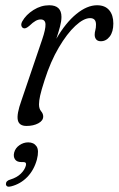

<svg xmlns="http://www.w3.org/2000/svg" viewBox="-20 -471 452 731"><path d="M70 -363.5Q63.5 -365.5 61.5 -372.8Q59.5 -380 65 -390Q79 -415 107.5 -433Q136 -451 167.5 -451Q214 -451 214 -406.5Q214 -390.5 208.5 -369.8Q203 -349 194.5 -323.5Q230 -384.5 270.8 -417.8Q311.5 -451 349.5 -451Q380 -451 395.8 -432.2Q411.5 -413.5 411.5 -381.5Q411.5 -350 397.8 -332Q384 -314 364 -314Q352 -314 346.2 -321Q340.5 -328 340.5 -338.5Q340.5 -347.5 343 -356.2Q345.5 -365 345.5 -377.5Q345.5 -402 323 -402Q298.5 -402 266.8 -372.5Q235 -343 203.8 -290Q172.5 -237 150 -166.5Q137 -126.5 132.8 -106.8Q128.5 -87 128.5 -73.5Q128.5 -57 136.5 -47.5Q144.5 -38 144.5 -27.5Q144.5 -11.5 125.8 -1.5Q107 8.5 81 8.5Q52.5 8.5 47.8 -14Q43 -36.5 61.5 -88L140.5 -320.5Q154 -360 153.2 -378.5Q152.5 -397 134.5 -397Q125.5 -397 115.5 -391.5Q105.5 -386 91.5 -372.5Q77.5 -360.5 70 -363.5ZM61 146Q44 146 37 135.5Q30 125 34 109.5Q38.5 92.5 54 81.8Q69.5 71 87.5 71Q108.5 71 119 86Q129.5 101 120.5 136.5Q109.5 176.5 83.8 203Q58 229.5 22.5 238.5Q4 243.5 2.5 230Q2.5 217 19.5 212.5Q44 205 59 190.5Q74 176 78.5 159.5Q82 146 69 146Z"/></svg>

Font: Fraunces 72pt S100 Light
Style: Italic
Weight: 300
Italic angle: -16°
Version: Version 1.000; ttfautohint (v1.8.3)